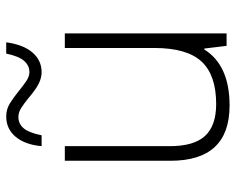

<svg xmlns="http://www.w3.org/2000/svg" viewBox="-92 -672 773 630"><g transform="rotate(-90 295.0 -356.5)"><path d="M130.9 -530.8V-187Q130.9 -106.9 164.6 -70.6Q198.2 -34.2 269 -34.2Q363.8 -34.2 408.4 -82Q453.1 -129.9 453.1 -237.8V-530.8H501V0H460L451.2 -73.2H448.2Q396.5 9.8 264.2 9.8Q83 9.8 83 -184.1V-530.8ZM373.5 -606.9Q356 -606.9 336.9 -616Q317.9 -625 287.6 -650.9Q272 -663.6 257.1 -673.3Q242.2 -683.1 226.6 -683.1Q204.6 -683.1 189.9 -666.3Q175.3 -649.4 166.5 -606.9H130.9Q135.7 -661.1 161.6 -692.1Q187.5 -723.1 228.5 -723.1Q252 -723.1 271.5 -710.9Q291 -698.7 311.5 -682.1Q328.1 -668.5 343.8 -657.7Q359.4 -647 373.5 -647Q396 -647 411.1 -664.8Q426.3 -682.6 434.6 -723.1H471.7Q463.9 -666.5 438 -636.7Q412.1 -606.9 373.5 -606.9Z"/></g></svg>

Font: Zoram GWebM Light
Style: Regular
Weight: 300
Foundry: Ascender Corporation
Version: Version 1.000